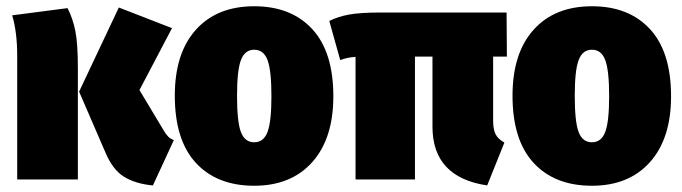

<svg xmlns="http://www.w3.org/2000/svg" viewBox="-20 -574 2181 614"><path d="M426 -286 504 -156Q511 -144 518 -137Q525 -130 536 -126L469 19Q414 14 377 -8.5Q340 -31 316 -89L233 -281L360 -550L530 -484ZM229 -356V0H35V-396Q35 -471 19 -525L196 -548Q213 -515 221 -474.5Q229 -434 229 -356Z M1046 -266Q1046 -131 978.5 -55.5Q911 20 793 20Q674 20 606.5 -53Q539 -126 539 -268Q539 -404 606.5 -479Q674 -554 793 -554Q911 -554 978.5 -481Q1046 -408 1046 -266ZM738 -268Q738 -184 750.5 -151.5Q763 -119 793 -119Q823 -119 835.5 -152Q848 -185 848 -266Q848 -349 835.5 -382Q823 -415 793 -415Q763 -415 750.5 -382Q738 -349 738 -268Z M1593 -118 1538 19Q1363 -7 1363 -169V-393H1307V0H1117V-392Q1093 -391 1068 -382L1033 -507Q1061 -521 1096.5 -527.5Q1132 -534 1199 -534H1600L1601 -393H1557V-188Q1557 -160 1565 -144.5Q1573 -129 1593 -118Z M2126 -266Q2126 -131 2058.5 -55.5Q1991 20 1873 20Q1754 20 1686.5 -53Q1619 -126 1619 -268Q1619 -404 1686.5 -479Q1754 -554 1873 -554Q1991 -554 2058.5 -481Q2126 -408 2126 -266ZM1818 -268Q1818 -184 1830.5 -151.5Q1843 -119 1873 -119Q1903 -119 1915.5 -152Q1928 -185 1928 -266Q1928 -349 1915.5 -382Q1903 -415 1873 -415Q1843 -415 1830.5 -382Q1818 -349 1818 -268Z"/></svg>

Font: Fira Sans Condensed Black
Style: Regular
Weight: 900
Width: 3
Designer: Carrois Corporate & Edenspiekermann AG
Foundry: Carrois Corporate GbR & Edenspiekermann AG
Version: Version 4.203